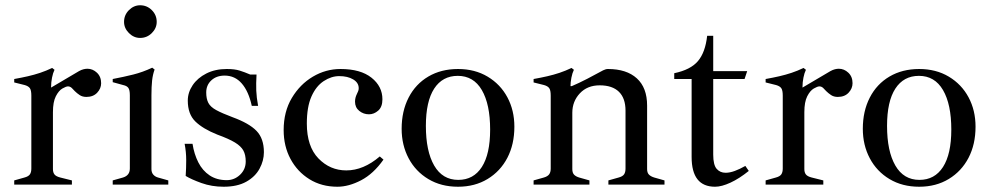

<svg xmlns="http://www.w3.org/2000/svg" viewBox="-20 -701 3763 729"><path d="M34 0V-16L73 -27Q88 -31 93.5 -39Q99 -47 99 -61V-338Q99 -358 93.5 -366Q88 -374 74 -378L34 -388V-401Q62 -406 86 -411.5Q110 -417 132.5 -424.5Q155 -432 178 -443L187 -436Q181 -424 177.5 -406Q174 -388 174 -371V-361L181 -344V-59Q181 -46 187 -38.5Q193 -31 209 -27L253 -16V0ZM181 -275 163 -362 280 -431Q289 -436 297 -438Q305 -440 312 -440Q332 -440 348 -425Q364 -410 364 -385Q364 -365 349 -349Q334 -333 308 -333Q293 -333 282.5 -340Q272 -347 264 -355Q259 -361 252.5 -367Q246 -373 238 -373Q231 -373 217 -365Q203 -357 192 -335.5Q181 -314 181 -275Z M408 0V-16L447 -27Q473 -35 473 -61V-339Q473 -359 467.5 -367Q462 -375 448 -378L408 -389V-401Q450 -409 486 -418Q522 -427 558 -444L567 -437Q560 -418 557.5 -395Q555 -372 555 -339V-59Q555 -46 562 -38Q569 -30 580 -27L619 -16V0ZM512 -557Q488 -557 469.5 -575.5Q451 -594 451 -618Q451 -644 469.5 -662.5Q488 -681 512 -681Q538 -681 556.5 -662.5Q575 -644 575 -618Q575 -594 556.5 -575.5Q538 -557 512 -557Z M829 8Q784 8 745 -6Q706 -20 685 -33Q687 -62 687 -93Q687 -124 681 -155H711Q717 -116 733 -84.5Q749 -53 776 -35Q803 -17 841 -17Q870 -17 891.5 -37.5Q913 -58 913 -88Q913 -113 904 -129.5Q895 -146 872 -160Q849 -174 805 -190Q750 -212 721.5 -240Q693 -268 693 -319Q693 -350 711.5 -377.5Q730 -405 763.5 -422Q797 -439 841 -439Q871 -439 890 -433Q909 -427 930 -418H954Q952 -383 953 -357Q954 -331 960 -299H936Q924 -354 898 -384Q872 -414 833 -414Q802 -414 782.5 -396Q763 -378 763 -350Q763 -326 771 -310.5Q779 -295 801 -283Q823 -271 863 -256Q926 -233 954 -204Q982 -175 982 -123Q982 -91 965.5 -60.5Q949 -30 915 -11Q881 8 829 8Z M1261 8Q1201 8 1155 -20.5Q1109 -49 1083 -97.5Q1057 -146 1057 -207Q1057 -277 1088 -329Q1119 -381 1168 -410Q1217 -439 1273 -439Q1349 -439 1390.5 -406Q1432 -373 1432 -324Q1432 -295 1416 -281Q1400 -267 1381 -267Q1360 -267 1344 -280Q1328 -293 1328 -315Q1328 -330 1335 -344Q1337 -349 1339.5 -354Q1342 -359 1342 -366Q1342 -387 1321 -399.5Q1300 -412 1268 -412Q1238 -412 1209 -393Q1180 -374 1162.5 -334.5Q1145 -295 1145 -232Q1145 -145 1189 -99.5Q1233 -54 1295 -54Q1360 -54 1422 -107L1436 -95Q1398 -41 1351 -16.5Q1304 8 1261 8Z M1719 8Q1655 8 1606.5 -21Q1558 -50 1531.5 -100Q1505 -150 1505 -212Q1505 -279 1531.5 -330.5Q1558 -382 1606.5 -410.5Q1655 -439 1719 -439Q1783 -439 1831.5 -410Q1880 -381 1906.5 -331.5Q1933 -282 1933 -220Q1933 -153 1906.5 -102Q1880 -51 1831.5 -21.5Q1783 8 1719 8ZM1720 -18Q1778 -18 1809.5 -67Q1841 -116 1841 -209Q1841 -305 1809.5 -359Q1778 -413 1718 -413Q1660 -413 1628.5 -364.5Q1597 -316 1597 -223Q1597 -127 1628.5 -72.5Q1660 -18 1720 -18Z M2290 0V-16L2329 -27Q2344 -31 2349.5 -39Q2355 -47 2355 -61V-281Q2355 -328 2330 -352.5Q2305 -377 2257 -377Q2210 -377 2181.5 -346.5Q2153 -316 2153 -273L2129 -374H2151Q2177 -385 2210 -402Q2243 -419 2270 -434Q2280 -439 2288 -439Q2359 -439 2398 -403.5Q2437 -368 2437 -300V-59Q2437 -45 2444 -38Q2451 -31 2464 -27L2503 -16V0ZM2006 0V-16L2045 -27Q2059 -31 2065 -39Q2071 -47 2071 -61V-338Q2071 -358 2065.5 -366Q2060 -374 2046 -378L2006 -388V-401Q2034 -406 2058 -411.5Q2082 -417 2104.5 -424.5Q2127 -432 2150 -443L2159 -436Q2153 -424 2149.5 -406Q2146 -388 2146 -371V-361L2153 -344V-59Q2153 -45 2159.5 -38Q2166 -31 2179 -27L2218 -16V0Z M2695 8Q2606 8 2606 -105V-401H2540V-423Q2602 -436 2630 -469Q2658 -502 2665 -565H2688V-431H2817L2807 -401H2688V-114Q2688 -75 2701 -60Q2714 -45 2735 -45Q2751 -45 2770 -52Q2789 -59 2810 -71L2823 -52Q2787 -23 2753.5 -7.5Q2720 8 2695 8Z M2887 0V-16L2926 -27Q2941 -31 2946.5 -39Q2952 -47 2952 -61V-338Q2952 -358 2946.5 -366Q2941 -374 2927 -378L2887 -388V-401Q2915 -406 2939 -411.5Q2963 -417 2985.5 -424.5Q3008 -432 3031 -443L3040 -436Q3034 -424 3030.5 -406Q3027 -388 3027 -371V-361L3034 -344V-59Q3034 -46 3040 -38.5Q3046 -31 3062 -27L3106 -16V0ZM3034 -275 3016 -362 3133 -431Q3142 -436 3150 -438Q3158 -440 3165 -440Q3185 -440 3201 -425Q3217 -410 3217 -385Q3217 -365 3202 -349Q3187 -333 3161 -333Q3146 -333 3135.5 -340Q3125 -347 3117 -355Q3112 -361 3105.5 -367Q3099 -373 3091 -373Q3084 -373 3070 -365Q3056 -357 3045 -335.5Q3034 -314 3034 -275Z M3470 8Q3406 8 3357.5 -21Q3309 -50 3282.5 -100Q3256 -150 3256 -212Q3256 -279 3282.5 -330.5Q3309 -382 3357.5 -410.5Q3406 -439 3470 -439Q3534 -439 3582.5 -410Q3631 -381 3657.5 -331.5Q3684 -282 3684 -220Q3684 -153 3657.5 -102Q3631 -51 3582.5 -21.5Q3534 8 3470 8ZM3471 -18Q3529 -18 3560.5 -67Q3592 -116 3592 -209Q3592 -305 3560.5 -359Q3529 -413 3469 -413Q3411 -413 3379.5 -364.5Q3348 -316 3348 -223Q3348 -127 3379.5 -72.5Q3411 -18 3471 -18Z"/></svg>

Font: Ibarra Real Nova Medium
Style: Regular
Weight: 500
Designer: Jose Maria Ribagorda & Octavio Pardo
Foundry: Jose Maria Ribagorda
Version: Version 2.000